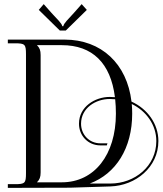

<svg xmlns="http://www.w3.org/2000/svg" viewBox="-20 -911 788 931"><path d="M299 -763 401 -863 376 -891 338 -848C310 -817 290 -799 287 -784H282C279 -799 258 -817 230 -848L192 -891L168 -863L270 -763ZM501 -216H467C412 -216 373 -259 373 -311C373 -387 444 -431 512 -431C521 -431 529.8 -430.6 538.5 -429.7C540.8 -407.8 542 -384.5 542 -360C542 -160 437 -27 280 -27H160V-28C172 -40 177 -52 177 -75V-644C177 -667 172 -679 160 -691V-692H280C427.8 -692 516.6 -605.1 537.3 -439.8C529 -440.6 520.6 -441 512 -441C441 -441 363 -394 363 -311C363 -254 406 -206 467 -206H498ZM18 0 319.2 -0.9 515 -7C637.9 -10.9 748 -100 748 -227C748 -310.7 694.9 -383.3 617.6 -418.4C596 -601.4 471.6 -719 293 -719H18V-701H53C101 -701 106 -696 106 -648V-71C106 -23 101 -18 53 -18H18ZM415.2 -21C542.3 -68.4 621 -192.6 621 -360C621 -376 620.3 -391.6 618.9 -406.8C689.8 -372.4 738 -304.8 738 -227C738 -106 634 -21 515 -21Z"/></svg>

Font: FoglihtenNo04
Style: Regular
Weight: 500
Designer: gluk (gluksza@wp.pl)
Foundry: gluk (gluksza@wp.pl)
Version: Version 0.70